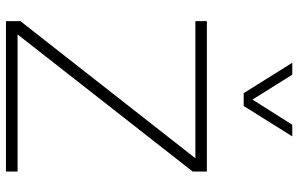

<svg xmlns="http://www.w3.org/2000/svg" viewBox="-194 -784 978 629"><g transform="rotate(90 294.5 -469.0)"><path d="M48.8 -620.6V-658.2H541.5V-611.8L92.3 -38.1H541.5V0H48.8V-47.4L498 -620.6ZM185.1 -938H224.1L305.7 -807.6L388.2 -938H426.3L326.7 -778.8H284.7Z"/></g></svg>

Font: Estedad-FD ExtraLight
Style: Regular
Weight: 200
Designer: Amin Abedi
Version: Version 7.3